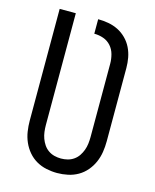

<svg xmlns="http://www.w3.org/2000/svg" viewBox="-112 -812 724 896"><g transform="rotate(15 250.0 -363.5)"><path d="M250 8Q224 8 198 2.5Q172 -3 149.5 -16Q127 -29 110 -49Q93 -69 82.5 -93Q72 -117 68 -143Q64 -169 64 -195V-735H142V-195Q142 -179 144 -162.5Q146 -146 151.5 -131Q157 -116 166 -102.5Q175 -89 188.5 -79.5Q202 -70 218 -66Q234 -62 250 -62Q266 -62 282 -66Q298 -70 311.5 -79.5Q325 -89 334 -102.5Q343 -116 348.5 -131Q354 -146 356 -162.5Q358 -179 358 -195V-549Q358 -571 352 -593.5Q346 -616 331 -633Q316 -650 294.5 -657.5Q273 -665 250 -665V-735Q275 -735 300 -730.5Q325 -726 347 -715Q369 -704 387 -686Q405 -668 416 -645.5Q427 -623 431.5 -598.5Q436 -574 436 -549V-195Q436 -169 432 -143Q428 -117 417.5 -93Q407 -69 390 -49Q373 -29 350.5 -16Q328 -3 302 2.5Q276 8 250 8Z"/></g></svg>

Font: Iosevka Term
Style: Regular
Weight: 400
Monospace: yes
Designer: Belleve Invis
Foundry: Belleve Invis
Version: Version 30.0.1